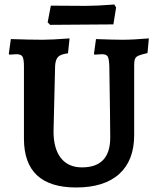

<svg xmlns="http://www.w3.org/2000/svg" viewBox="-20 -818 697 850"><path d="M86 -204V-524Q86 -557 79.5 -567.5Q73 -578 53 -578L21 -576L19 -580L28 -645Q116 -642 169 -642Q209 -642 288 -648L281 -582Q249 -578 237.5 -566.5Q226 -555 224 -528L217 -236Q217 -160 249.5 -118.5Q282 -77 343 -77Q468 -77 468 -209Q468 -272 464 -524Q463 -557 457 -567.5Q451 -578 432 -578L398 -576L396 -580L405 -645Q485 -642 521 -642Q569 -642 639 -648L633 -583Q606 -577 594 -572Q582 -567 578 -558Q574 -549 574 -531V-220Q574 -108 508 -48Q442 12 317 12Q86 12 86 -204ZM191 -719 205 -793 359 -792Q407 -792 486 -798L494 -785L482 -710L341 -709L202 -708Z"/></svg>

Font: Alegreya
Style: Bold
Weight: 700
Designer: Juan Pablo del Peral
Foundry: Huerta Tipografica
Version: Version 2.008; ttfautohint (v1.8)